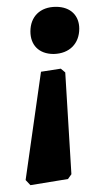

<svg xmlns="http://www.w3.org/2000/svg" viewBox="-20 -537 304 562"><path d="M144 -517C97 -517 69 -488 69 -445C69 -406 93 -379 137 -379C184 -380 212 -410 212 -453C212 -490 188 -517 144 -517ZM158 -336 100 -327 55 -10 69 5 179 -13 189 -27 171 -325Z"/></svg>

Font: Alegreya SC
Style: Bold
Weight: 700
Designer: Juan Pablo del Peral
Foundry: Huerta Tipografica
Version: Version 2.007;PS 002.007;hotconv 1.0.88;makeotf.lib2.5.64775